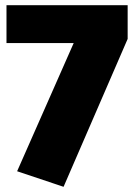

<svg xmlns="http://www.w3.org/2000/svg" viewBox="-20 -700 522 740"><path d="M472 -680H5V-534H264L46 -40L225 20L472 -550Z"/></svg>

Font: Fira Sans Heavy
Style: Regular
Weight: 900
Designer: bBox Type GmbH & Carrois Corporate GbR & Edenspiekermann AG
Foundry: bBox Type GmbH & Carrois Corporate GbR & Edenspiekermann AG
Version: Version 4.300;PS 004.300;hotconv 1.0.88;makeotf.lib2.5.64775